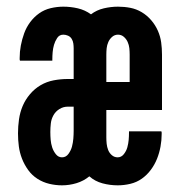

<svg xmlns="http://www.w3.org/2000/svg" viewBox="-20 -548 540 576"><path d="M166 8Q147 8 128 3.5Q109 -1 92.5 -11.5Q76 -22 64.5 -38Q53 -54 46 -72Q39 -90 36.5 -109Q34 -128 34 -148Q34 -169 37 -190Q40 -211 48 -230Q56 -249 70 -265.5Q84 -282 102 -292.5Q120 -303 141 -307Q162 -311 183 -311H201V-403Q201 -410 200 -417.5Q199 -425 195 -431.5Q191 -438 184 -441Q177 -444 170 -444Q158 -444 151.5 -434Q145 -424 142 -413.5Q139 -403 138 -392Q137 -381 137 -369V-366H40Q39 -368 39 -370Q39 -372 39 -374Q39 -393 42.5 -411.5Q46 -430 52.5 -448Q59 -466 70.5 -481.5Q82 -497 97.5 -508Q113 -519 132 -523.5Q151 -528 170 -528Q192 -528 213.5 -523Q235 -518 253 -505Q270 -518 291.5 -523Q313 -528 334 -528Q353 -528 371 -524.5Q389 -521 405 -511.5Q421 -502 433.5 -487.5Q446 -473 453.5 -456Q461 -439 463.5 -421Q466 -403 466 -384V-218H299V-136Q299 -126 300 -116.5Q301 -107 304.5 -98Q308 -89 315.5 -82.5Q323 -76 333 -76Q344 -76 351.5 -85.5Q359 -95 362 -106Q365 -117 366 -128Q367 -139 367 -151V-154H464Q465 -152 465 -150Q465 -148 465 -146Q465 -127 461.5 -108Q458 -89 451 -71.5Q444 -54 432.5 -38.5Q421 -23 405.5 -12Q390 -1 371 3.5Q352 8 333 8Q310 8 287.5 2Q265 -4 248 -19Q231 -5 209.5 1.5Q188 8 166 8ZM299 -302H369V-384Q369 -394 368 -403.5Q367 -413 363 -422Q359 -431 351.5 -437.5Q344 -444 334 -444Q324 -444 316.5 -437.5Q309 -431 305 -422Q301 -413 300 -403.5Q299 -394 299 -384ZM166 -76Q178 -76 185.5 -86.5Q193 -97 196 -108.5Q199 -120 200 -132Q201 -144 201 -156V-228H183Q170 -228 158.5 -221Q147 -214 140.5 -202.5Q134 -191 132.5 -178Q131 -165 131 -152Q131 -140 132 -128.5Q133 -117 136.5 -106Q140 -95 147.5 -85.5Q155 -76 166 -76Z"/></svg>

Font: Moesevka
Style: Bold
Weight: 700
Monospace: yes
Designer: Belleve Invis
Foundry: Belleve Invis
Version: Version 32.5.0; ttfautohint (v1.8.4)